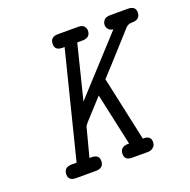

<svg xmlns="http://www.w3.org/2000/svg" viewBox="-112 -720 819 829"><g transform="rotate(-20 297.5 -305.5)"><path d="M65.9 -28.8Q65.9 -62 103 -62H125L247.1 -548.8H237.8Q202.6 -548.8 203.1 -578.1Q203.1 -610.8 239.3 -610.8Q239.7 -610.8 240.2 -610.8H331.1Q351.1 -610.8 358.6 -601.3Q366.2 -591.8 366.2 -582Q366.2 -548.8 328.1 -548.8H305.2L243.2 -299.8L471.2 -548.8Q457 -549.8 449.5 -558.8Q441.9 -567.9 441.9 -578.9Q441.9 -589.8 450 -600.3Q458 -610.8 480 -610.8H559.1Q595.2 -610.8 595.2 -582Q595.2 -548.8 557.1 -548.8H555.2Q539.1 -548.8 527.8 -537.1Q383.8 -377 365.2 -357.9L429.2 -62H431.2Q465.8 -62 465.8 -34.2Q465.8 -27.3 463.9 -20.8Q461.9 -14.2 452.9 -7.1Q443.8 0 429.2 0H357.9Q323.7 0 324.2 -28.8Q324.2 -62 361.8 -62H366.2L314 -301.8L231 -210.9L219.2 -195.8Q215.3 -182.6 184.1 -62H192.9Q228 -62 228 -33.2Q228 0 190.9 0H100.1Q65.9 0 65.9 -28.8Z"/></g></svg>

Font: CMU Typewriter Text
Style: Italic
Weight: 500
Italic angle: -14.04°
Version: Version 0.7.0